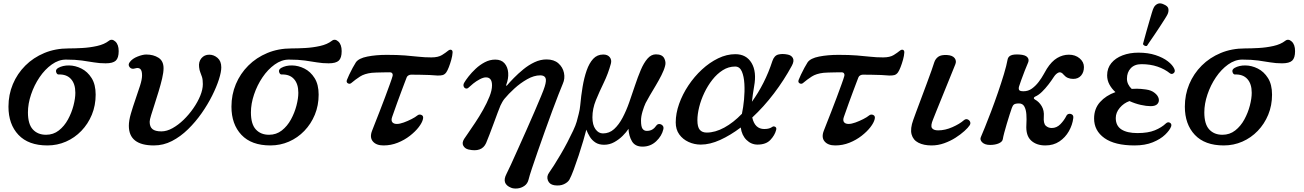

<svg xmlns="http://www.w3.org/2000/svg" viewBox="-20 -847 7699 1134"><path d="M260 12Q148 12 89 -50.5Q30 -113 30 -217Q30 -288 56 -350Q82 -412 129.5 -459.5Q177 -507 242 -534Q307 -561 385 -561Q421 -561 466 -563.5Q511 -566 553.5 -575.5Q596 -585 623 -606Q641 -620 661 -602Q681 -584 681 -545Q681 -505 664 -489Q647 -473 604 -473Q568 -473 535.5 -478.5Q503 -484 464 -489.5Q425 -495 369 -495Q326 -495 285.5 -466Q245 -437 213.5 -390.5Q182 -344 163.5 -289Q145 -234 145 -183Q145 -114 174 -82.5Q203 -51 252 -51Q295 -51 327.5 -76.5Q360 -102 381.5 -141.5Q403 -181 414 -223.5Q425 -266 425 -299Q425 -352 399 -380.5Q373 -409 326 -407Q316 -407 311.5 -421.5Q307 -436 324 -446Q351 -461 388 -460.5Q425 -460 461 -442Q497 -424 521 -386Q545 -348 545 -288Q545 -224 522.5 -169.5Q500 -115 460.5 -74Q421 -33 369.5 -10.5Q318 12 260 12Z M889 12Q741 12 741 -104Q741 -135 753 -176Q765 -217 780 -260Q795 -303 807 -340.5Q819 -378 819 -402Q819 -431 808 -440Q797 -449 778 -443Q757 -436 745.5 -450.5Q734 -465 747 -481Q762 -501 792.5 -513Q823 -525 844 -525Q886 -525 916 -506Q946 -487 946 -444Q946 -419 937.5 -383Q929 -347 917 -307.5Q905 -268 893 -231Q881 -194 872.5 -166.5Q864 -139 864 -128Q864 -98 880.5 -84.5Q897 -71 933 -71Q965 -71 999 -90Q1033 -109 1064.5 -139.5Q1096 -170 1122 -207.5Q1148 -245 1163 -282Q1178 -319 1178 -350Q1178 -377 1173 -392.5Q1168 -408 1163 -420Q1158 -432 1156 -450Q1152 -482 1169.5 -503Q1187 -524 1216 -524Q1243 -524 1265 -505Q1287 -486 1287 -449Q1287 -422 1273 -378Q1259 -334 1233 -282Q1207 -230 1171 -178.5Q1135 -127 1090.5 -83.5Q1046 -40 995.5 -14Q945 12 889 12Z M1577 12Q1465 12 1406 -50.5Q1347 -113 1347 -217Q1347 -288 1373 -350Q1399 -412 1446.5 -459.5Q1494 -507 1559 -534Q1624 -561 1702 -561Q1738 -561 1783 -563.5Q1828 -566 1870.5 -575.5Q1913 -585 1940 -606Q1958 -620 1978 -602Q1998 -584 1998 -545Q1998 -505 1981 -489Q1964 -473 1921 -473Q1885 -473 1852.5 -478.5Q1820 -484 1781 -489.5Q1742 -495 1686 -495Q1643 -495 1602.5 -466Q1562 -437 1530.5 -390.5Q1499 -344 1480.5 -289Q1462 -234 1462 -183Q1462 -114 1491 -82.5Q1520 -51 1569 -51Q1612 -51 1644.5 -76.5Q1677 -102 1698.5 -141.5Q1720 -181 1731 -223.5Q1742 -266 1742 -299Q1742 -352 1716 -380.5Q1690 -409 1643 -407Q1633 -407 1628.5 -421.5Q1624 -436 1641 -446Q1668 -461 1705 -460.5Q1742 -460 1778 -442Q1814 -424 1838 -386Q1862 -348 1862 -288Q1862 -224 1839.5 -169.5Q1817 -115 1777.5 -74Q1738 -33 1686.5 -10.5Q1635 12 1577 12Z M2245 12Q2202 12 2182 -12Q2162 -36 2178 -76Q2181 -84 2193 -114.5Q2205 -145 2221.5 -187Q2238 -229 2254 -272Q2270 -315 2282.5 -349.5Q2295 -384 2299 -399Q2301 -407 2297 -413.5Q2293 -420 2281 -420Q2264 -420 2242.5 -419.5Q2221 -419 2202.5 -418.5Q2184 -418 2176 -417Q2133 -412 2106.5 -395Q2080 -378 2054 -356Q2045 -349 2034.5 -355Q2024 -361 2029 -375Q2033 -386 2042.5 -406Q2052 -426 2063 -446.5Q2074 -467 2082 -479Q2099 -503 2150 -513Q2201 -523 2264 -523Q2328 -523 2372 -519.5Q2416 -516 2452 -512Q2488 -508 2528 -508Q2568 -508 2590.5 -522Q2613 -536 2626 -547Q2637 -556 2645.5 -552.5Q2654 -549 2653 -536Q2652 -518 2645.5 -494.5Q2639 -471 2631 -450.5Q2623 -430 2616 -420Q2607 -407 2594 -403.5Q2581 -400 2562 -401Q2545 -403 2516.5 -404Q2488 -405 2458.5 -405.5Q2429 -406 2408 -406Q2401 -406 2393 -402Q2385 -398 2382 -390Q2378 -380 2369 -356Q2360 -332 2348.5 -301.5Q2337 -271 2326 -240.5Q2315 -210 2307 -187Q2299 -164 2296 -156Q2289 -136 2297 -125.5Q2305 -115 2324 -115Q2341 -115 2364.5 -123.5Q2388 -132 2410.5 -143.5Q2433 -155 2445 -165Q2456 -174 2469.5 -168Q2483 -162 2478 -143Q2473 -122 2453 -96Q2433 -70 2401 -45Q2369 -20 2329 -4Q2289 12 2245 12Z M2999 262Q2941 239 2971 181Q2980 164 2998 124.5Q3016 85 3039.5 32.5Q3063 -20 3088.5 -77Q3114 -134 3136.5 -186.5Q3159 -239 3175.5 -278.5Q3192 -318 3197 -335Q3209 -373 3201.5 -387.5Q3194 -402 3171 -402Q3134 -402 3093.5 -379Q3053 -356 3018 -324Q2983 -292 2960 -264Q2954 -257 2947 -245Q2940 -233 2936 -224Q2930 -211 2919.5 -182Q2909 -153 2896 -118.5Q2883 -84 2871 -52Q2859 -20 2851 -2Q2826 54 2747 36Q2726 31 2716.5 14Q2707 -3 2721 -26Q2727 -35 2745 -61Q2763 -87 2787 -123Q2811 -159 2833.5 -199Q2856 -239 2871 -276.5Q2886 -314 2886 -343Q2886 -390 2850 -390Q2835 -390 2814 -379Q2793 -368 2775 -353.5Q2757 -339 2748 -330Q2740 -322 2731 -324.5Q2722 -327 2718.5 -337Q2715 -347 2722 -359Q2730 -373 2747.5 -395.5Q2765 -418 2789.5 -441Q2814 -464 2843.5 -479.5Q2873 -495 2905 -495Q2941 -495 2960 -473Q2979 -451 2981.5 -417Q2984 -383 2970 -346Q2969 -342 2970.5 -340.5Q2972 -339 2975 -343Q2990 -361 3015 -386.5Q3040 -412 3071 -437.5Q3102 -463 3137 -479.5Q3172 -496 3208 -496Q3252 -496 3278 -473Q3304 -450 3311 -416.5Q3318 -383 3304 -352Q3296 -333 3279 -290Q3262 -247 3241 -190Q3220 -133 3198 -71.5Q3176 -10 3156 47.5Q3136 105 3121.5 148.5Q3107 192 3102 213Q3096 238 3077 251Q3058 264 3036 266Q3014 268 2999 262Z M3253 247Q3225 242 3216 218.5Q3207 195 3223 173Q3234 158 3252 129.5Q3270 101 3291 65.5Q3312 30 3331 -6.5Q3350 -43 3365 -75Q3380 -107 3386 -128Q3391 -147 3398 -174Q3405 -201 3407 -225Q3412 -281 3421 -334.5Q3430 -388 3445 -431Q3460 -474 3483.5 -499.5Q3507 -525 3543 -525Q3569 -525 3581.5 -509Q3594 -493 3588 -471Q3572 -412 3546 -358.5Q3520 -305 3499.5 -255Q3479 -205 3479 -154Q3479 -109 3497 -84Q3515 -59 3541 -59Q3579 -59 3607 -84.5Q3635 -110 3657 -151.5Q3679 -193 3696.5 -243Q3714 -293 3730.5 -342.5Q3747 -392 3764.5 -433.5Q3782 -475 3804 -500.5Q3826 -526 3854 -526Q3891 -526 3903 -503Q3915 -480 3908 -457Q3902 -433 3886.5 -402.5Q3871 -372 3852.5 -341Q3834 -310 3818 -283Q3802 -256 3793 -238Q3784 -219 3775 -189Q3766 -159 3766 -135Q3766 -99 3775 -86.5Q3784 -74 3800 -74Q3820 -74 3833.5 -82.5Q3847 -91 3857 -106Q3864 -115 3874.5 -114.5Q3885 -114 3893 -106Q3901 -98 3898 -84Q3889 -44 3855.5 -12.5Q3822 19 3775 19Q3731 19 3712.5 -12.5Q3694 -44 3692 -86Q3680 -67 3658 -45Q3636 -23 3608 -7.5Q3580 8 3548 8Q3517 8 3496.5 -5.5Q3476 -19 3463.5 -39.5Q3451 -60 3443 -81Q3437 -57 3425 -16Q3413 25 3398 70.5Q3383 116 3368.5 155Q3354 194 3343 214Q3334 230 3310.5 241Q3287 252 3253 247Z M4119 7Q4081 7 4047 -8.5Q4013 -24 3992 -53Q3971 -82 3971 -124Q3971 -177 3991 -233.5Q4011 -290 4046 -342.5Q4081 -395 4126 -436.5Q4171 -478 4221.5 -502.5Q4272 -527 4323 -527Q4388 -527 4419 -475Q4450 -423 4434 -337Q4430 -312 4426.5 -289.5Q4423 -267 4421 -246Q4458 -297 4489 -358Q4520 -419 4542 -487Q4553 -519 4577 -525Q4601 -531 4631 -525Q4654 -521 4663 -504Q4672 -487 4657 -459Q4611 -374 4551 -295Q4491 -216 4423 -153Q4438 -85 4494 -85Q4511 -85 4522.5 -88.5Q4534 -92 4542 -98Q4549 -103 4558.5 -98Q4568 -93 4564 -79Q4556 -48 4530 -20.5Q4504 7 4454 7Q4417 7 4389 -20.5Q4361 -48 4355 -94Q4294 -48 4233.5 -20.5Q4173 7 4119 7ZM4154 -64Q4204 -64 4258 -93.5Q4312 -123 4362 -175Q4370 -212 4374.5 -259.5Q4379 -307 4376.5 -351.5Q4374 -396 4361.5 -425Q4349 -454 4322 -454Q4283 -454 4249 -432.5Q4215 -411 4187.5 -376Q4160 -341 4140 -299Q4120 -257 4109.5 -214.5Q4099 -172 4099 -137Q4099 -97 4113 -80.5Q4127 -64 4154 -64Z M4913 12Q4870 12 4850 -12Q4830 -36 4846 -76Q4849 -84 4861 -114.5Q4873 -145 4889.5 -187Q4906 -229 4922 -272Q4938 -315 4950.5 -349.5Q4963 -384 4967 -399Q4969 -407 4965 -413.5Q4961 -420 4949 -420Q4932 -420 4910.5 -419.5Q4889 -419 4870.5 -418.5Q4852 -418 4844 -417Q4801 -412 4774.5 -395Q4748 -378 4722 -356Q4713 -349 4702.5 -355Q4692 -361 4697 -375Q4701 -386 4710.5 -406Q4720 -426 4731 -446.5Q4742 -467 4750 -479Q4767 -503 4818 -513Q4869 -523 4932 -523Q4996 -523 5040 -519.5Q5084 -516 5120 -512Q5156 -508 5196 -508Q5236 -508 5258.5 -522Q5281 -536 5294 -547Q5305 -556 5313.5 -552.5Q5322 -549 5321 -536Q5320 -518 5313.5 -494.5Q5307 -471 5299 -450.5Q5291 -430 5284 -420Q5275 -407 5262 -403.5Q5249 -400 5230 -401Q5213 -403 5184.5 -404Q5156 -405 5126.5 -405.5Q5097 -406 5076 -406Q5069 -406 5061 -402Q5053 -398 5050 -390Q5046 -380 5037 -356Q5028 -332 5016.5 -301.5Q5005 -271 4994 -240.5Q4983 -210 4975 -187Q4967 -164 4964 -156Q4957 -136 4965 -125.5Q4973 -115 4992 -115Q5009 -115 5032.5 -123.5Q5056 -132 5078.5 -143.5Q5101 -155 5113 -165Q5124 -174 5137.5 -168Q5151 -162 5146 -143Q5141 -122 5121 -96Q5101 -70 5069 -45Q5037 -20 4997 -4Q4957 12 4913 12Z M5482 12Q5436 12 5404.5 -4Q5373 -20 5364 -53.5Q5355 -87 5374 -139Q5378 -151 5390.5 -184.5Q5403 -218 5419.5 -262Q5436 -306 5452.5 -350.5Q5469 -395 5481.5 -430Q5494 -465 5498 -479Q5505 -500 5522 -512Q5539 -524 5574 -522Q5606 -520 5618.5 -503.5Q5631 -487 5622 -466Q5618 -456 5605 -424Q5592 -392 5575 -350Q5558 -308 5540.5 -265Q5523 -222 5509.5 -188.5Q5496 -155 5491 -142Q5475 -104 5484.5 -90.5Q5494 -77 5521 -77Q5562 -77 5605 -96Q5648 -115 5673 -137Q5684 -146 5694.5 -142Q5705 -138 5709.5 -128Q5714 -118 5707 -107Q5698 -93 5676 -73Q5654 -53 5623.5 -33.5Q5593 -14 5556.5 -1Q5520 12 5482 12Z M6154 12Q6101 12 6069.5 -17.5Q6038 -47 6042 -110Q6044 -143 6042 -171.5Q6040 -200 6030 -218Q6020 -236 5999 -236Q5977 -236 5969 -230Q5961 -224 5956 -209Q5951 -195 5943 -170Q5935 -145 5926.5 -116.5Q5918 -88 5911.5 -63.5Q5905 -39 5903 -26Q5901 -10 5879.5 -0.5Q5858 9 5828 9Q5797 9 5781.5 -6Q5766 -21 5773 -37Q5780 -53 5796.5 -93.5Q5813 -134 5833.5 -188Q5854 -242 5874 -300Q5894 -358 5909.5 -409.5Q5925 -461 5931 -495Q5934 -512 5950 -519.5Q5966 -527 6000 -525Q6036 -523 6048 -509Q6060 -495 6052 -477Q6044 -459 6032.5 -429.5Q6021 -400 6011.5 -373.5Q6002 -347 5999 -337Q5995 -324 5999 -316Q6003 -308 6025 -308Q6053 -308 6075 -324Q6097 -340 6114.5 -363Q6132 -386 6144 -408Q6156 -430 6163 -441Q6191 -485 6224 -504.5Q6257 -524 6293 -524Q6331 -524 6356.5 -502.5Q6382 -481 6382 -451Q6382 -420 6365 -400.5Q6348 -381 6319 -381Q6283 -381 6263 -405Q6247 -425 6232 -418.5Q6217 -412 6205 -394Q6191 -372 6172.5 -348Q6154 -324 6134 -304.5Q6114 -285 6093 -276Q6086 -272 6086 -267.5Q6086 -263 6093 -259Q6117 -246 6132.5 -220Q6148 -194 6145 -158Q6142 -118 6156.5 -104.5Q6171 -91 6192 -91Q6221 -91 6243 -113.5Q6265 -136 6279 -164Q6284 -173 6294 -174.5Q6304 -176 6312.5 -170Q6321 -164 6319 -149Q6314 -109 6293 -72Q6272 -35 6237 -11.5Q6202 12 6154 12Z M6681 12Q6564 12 6503 -31.5Q6442 -75 6442 -147Q6442 -205 6477 -244Q6512 -283 6568 -303Q6546 -323 6532.5 -348Q6519 -373 6519 -402Q6519 -444 6543.5 -474Q6568 -504 6610 -520Q6652 -536 6704 -536Q6761 -536 6805 -521.5Q6849 -507 6877.5 -485Q6906 -463 6916 -440Q6923 -424 6912 -415Q6901 -406 6890 -414Q6859 -439 6816.5 -453.5Q6774 -468 6722 -468Q6681 -468 6658.5 -444Q6636 -420 6636 -382Q6636 -365 6643.5 -349.5Q6651 -334 6664 -322Q6672 -322 6679.5 -322.5Q6687 -323 6695 -323Q6716 -323 6748.5 -318.5Q6781 -314 6800 -298Q6819 -283 6823.5 -265Q6828 -247 6816.5 -233.5Q6805 -220 6776 -220Q6751 -220 6717.5 -227.5Q6684 -235 6651 -250Q6617 -238 6593.5 -210Q6570 -182 6570 -150Q6570 -104 6603.5 -82.5Q6637 -61 6698 -61Q6761 -61 6801 -77.5Q6841 -94 6866 -118Q6878 -129 6890 -122Q6902 -115 6897 -100Q6889 -78 6861.5 -51.5Q6834 -25 6788.5 -6.5Q6743 12 6681 12ZM6754.2 -576Q6747.6 -573.4 6740.2 -577.2Q6732.8 -581 6730.7 -586.7Q6731.8 -590.8 6737.3 -611.3Q6742.8 -631.8 6750.9 -660.7Q6759 -689.6 6767.6 -718.8Q6776.1 -748 6783 -771.1Q6789.9 -794.1 6794 -801.1Q6801.1 -816.7 6817 -824.2Q6832.9 -831.6 6854.2 -820.8Q6878.6 -810.6 6880.9 -794.6Q6883.2 -778.6 6876 -763Q6872.5 -755.1 6859.8 -735.1Q6847.1 -715.1 6830.3 -689.2Q6813.5 -663.3 6796.6 -638.6Q6779.7 -613.8 6767.7 -596.5Q6755.8 -579.2 6754.2 -576Z M7208 12Q7096 12 7037 -50.5Q6978 -113 6978 -217Q6978 -288 7004 -350Q7030 -412 7077.5 -459.5Q7125 -507 7190 -534Q7255 -561 7333 -561Q7369 -561 7414 -563.5Q7459 -566 7501.5 -575.5Q7544 -585 7571 -606Q7589 -620 7609 -602Q7629 -584 7629 -545Q7629 -505 7612 -489Q7595 -473 7552 -473Q7516 -473 7483.5 -478.5Q7451 -484 7412 -489.5Q7373 -495 7317 -495Q7274 -495 7233.5 -466Q7193 -437 7161.5 -390.5Q7130 -344 7111.5 -289Q7093 -234 7093 -183Q7093 -114 7122 -82.5Q7151 -51 7200 -51Q7243 -51 7275.5 -76.5Q7308 -102 7329.5 -141.5Q7351 -181 7362 -223.5Q7373 -266 7373 -299Q7373 -352 7347 -380.5Q7321 -409 7274 -407Q7264 -407 7259.5 -421.5Q7255 -436 7272 -446Q7299 -461 7336 -460.5Q7373 -460 7409 -442Q7445 -424 7469 -386Q7493 -348 7493 -288Q7493 -224 7470.5 -169.5Q7448 -115 7408.5 -74Q7369 -33 7317.5 -10.5Q7266 12 7208 12Z"/></svg>

Font: Zen Antique Soft
Style: Regular
Weight: 400
Designer: Yoshimichi Ohira
Foundry: Positype
Version: Version 1.001